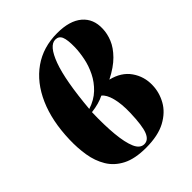

<svg xmlns="http://www.w3.org/2000/svg" viewBox="-218 -915 1061 1061"><g transform="rotate(-45 312.5 -384.0)"><path d="M306 14Q220 14 166.5 -13.5Q113 -41 84.5 -88.5Q56 -136 46.5 -195Q37 -254 39 -317Q43 -459 89 -563.5Q135 -668 216 -725Q297 -782 407 -782Q504 -782 554.5 -739Q605 -696 602 -621Q601 -583 585 -544Q569 -505 531.5 -467Q494 -429 429 -396Q504 -378 541 -325Q578 -272 576 -206Q575 -151 547 -100.5Q519 -50 460 -18Q401 14 306 14ZM236 -360Q289 -377 324.5 -411Q360 -445 381 -487.5Q402 -530 411 -574.5Q420 -619 421 -657Q422 -715 411.5 -739.5Q401 -764 374 -764Q327 -764 290.5 -665Q254 -566 236 -360ZM314 -7Q346 -7 362 -46.5Q378 -86 381 -185Q383 -253 370.5 -300.5Q358 -348 335 -365Q294 -344 234 -337Q231 -239 238 -164.5Q245 -90 263 -48.5Q281 -7 314 -7Z"/></g></svg>

Font: Literata 72pt ExtraBold
Style: Italic
Weight: 800
Italic angle: -2°
Designer: Latin by Veronika Burian and Jose Scaglione. Greek by Irene Vlachou. Cyrillic by Vera Evstafieva
Foundry: TypeTogether
Version: Version 3.002